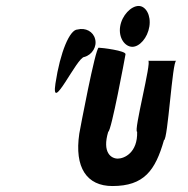

<svg xmlns="http://www.w3.org/2000/svg" viewBox="-20 -932 630 644"><path d="M166 -652C150 -546 238 -741 263 -741C289 -748 306 -776 299 -801C293 -826 267 -840 240 -833C214 -833 182 -758 166 -652ZM246 -484C229 -370 271 -308 357 -308C463 -308 501 -360 530 -462C543 -462 558 -728 571 -728H477C490 -728 427 -490 440 -490C442 -420 397 -400 375 -400C353 -400 322 -420 343 -490C353 -490 399 -738 401 -750C403 -762 321 -772 311 -772C300 -772 248 -496 246 -484ZM383 -843C377 -805 399 -775 424 -775C448 -775 475 -805 481 -843C487 -881 469 -912 445 -912C420 -912 389 -881 383 -843Z"/></svg>

Font: Ampere
Style: SuCndIta
Weight: 400
Version: Version 1